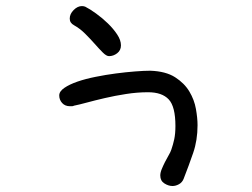

<svg xmlns="http://www.w3.org/2000/svg" viewBox="-20 -619 845 644"><path d="M228.5 -534.2Q213.9 -542 213.9 -556.6Q213.9 -572.3 227.1 -585.4Q240.2 -598.6 254.9 -598.6Q257.8 -598.6 260.3 -598.1Q262.7 -597.7 265.6 -596.7Q281.2 -588.9 302.2 -573.7Q323.2 -558.6 341.8 -540.5Q360.4 -522.5 373 -503.4Q385.7 -484.4 385.7 -466.8Q385.7 -450.2 373 -440.4Q360.4 -430.7 345.7 -430.7Q336.9 -430.7 324.7 -442.9Q312.5 -455.1 297.9 -471.7Q283.2 -488.3 265.6 -505.9Q248 -523.4 228.5 -534.2ZM228.5 -264.6Q224.6 -262.7 221.2 -262.7Q217.8 -262.7 214.8 -262.7Q198.2 -262.7 188.5 -273.4Q178.7 -284.2 178.7 -298.8Q178.7 -312.5 195.8 -324.2Q212.9 -335.9 239.7 -345.2Q266.6 -354.5 300.8 -361.3Q335 -368.2 368.7 -372.6Q402.3 -377 433.1 -379.4Q463.9 -381.8 484.4 -381.8Q536.1 -379.9 567.4 -359.9Q598.6 -339.8 615.2 -312Q631.8 -284.2 637.2 -253.4Q642.6 -222.7 642.6 -199.2Q642.6 -148.4 627.9 -106Q613.3 -63.5 595.7 -18.6Q590.8 -6.8 580.1 -1Q569.3 4.9 558.6 4.9Q544.9 4.9 531.2 -3.9Q517.6 -12.7 517.6 -30.3Q517.6 -40 522.5 -51.8Q527.3 -63.5 533.2 -75.2Q539.1 -86.9 545.4 -97.7Q551.8 -108.4 554.7 -117.2Q560.5 -133.8 564.5 -152.3Q568.4 -170.9 568.4 -196.3Q568.4 -261.7 545.9 -285.6Q523.4 -309.6 476.6 -309.6Q440.4 -309.6 402.8 -303.7Q365.2 -297.9 331.5 -290Q297.9 -282.2 271 -274.9Q244.1 -267.6 228.5 -264.6Z"/></svg>

Font: Gamja Flower
Style: Regular
Weight: 400
Designer: YoonDesign Inc.
Foundry: YoonDesign Inc.
Version: Version 3.00;build 20171102